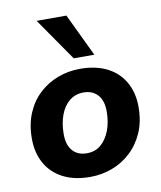

<svg xmlns="http://www.w3.org/2000/svg" viewBox="-86 -828 760 908"><g transform="rotate(-10 294.5 -374.5)"><path d="M274 11Q198 11 144 -17Q90 -45 61.5 -96Q33 -147 33 -215Q33 -283 55.5 -336.5Q78 -390 117.5 -426.5Q157 -463 207.5 -482Q258 -501 314 -501Q390 -501 444 -473.5Q498 -446 527 -395Q556 -344 556 -276Q556 -207 533 -154Q510 -101 470.5 -64Q431 -27 380.5 -8Q330 11 274 11ZM278 -102Q318 -102 345.5 -125.5Q373 -149 388.5 -189.5Q404 -230 404 -281Q404 -333 379 -360.5Q354 -388 311 -388Q272 -388 243.5 -365Q215 -342 200 -301.5Q185 -261 185 -210Q185 -158 209.5 -130Q234 -102 278 -102ZM294 -555 152 -760H295L393 -555Z"/></g></svg>

Font: Nunito Sans 12pt ExtraLight 12pt ExtraBold
Style: Italic
Weight: 800
Italic angle: -9°
Version: Version 3.101;gftools[0.9.27]